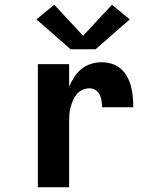

<svg xmlns="http://www.w3.org/2000/svg" viewBox="-20 -791 640 811"><path d="M140 0V-520H272V-425Q281 -446 293.5 -465.5Q306 -485 324 -499.5Q342 -514 364 -521Q386 -528 409 -528Q431 -528 452.5 -521.5Q474 -515 490.5 -500.5Q507 -486 517.5 -466.5Q528 -447 533.5 -425.5Q539 -404 541 -382Q543 -360 543 -338H411Q411 -352 409 -365.5Q407 -379 401 -391Q395 -403 383.5 -410.5Q372 -418 358 -418Q343 -418 328.5 -411.5Q314 -405 304 -393Q294 -381 288 -366.5Q282 -352 278 -337Q274 -322 273 -306.5Q272 -291 272 -276V0ZM278 -583 134 -709 209 -771 331 -640 453 -771 528 -709 384 -583Z"/></svg>

Font: Iosevka SS04 XBd Ex
Style: Regular
Weight: 800
Width: 7
Monospace: yes
Designer: Belleve Invis
Foundry: Belleve Invis
Version: Version 19.0.0; ttfautohint (v1.8.4)